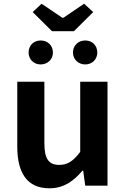

<svg xmlns="http://www.w3.org/2000/svg" viewBox="-20 -1000 677 1034"><path d="M246 14C323 14 376 -24 424 -81H428L439 0H559V-560H412V-182C374 -132 344 -112 299 -112C244 -112 219 -142 219 -229V-560H73V-211C73 -70 125 14 246 14ZM260 -832H378L482 -935L433 -980L321 -904H316L204 -980L156 -935ZM199 -653C237 -653 265 -681 265 -717C265 -755 237 -782 199 -782C161 -782 134 -755 134 -717C134 -681 161 -653 199 -653ZM439 -653C477 -653 504 -681 504 -717C504 -755 477 -782 439 -782C401 -782 373 -755 373 -717C373 -681 401 -653 439 -653Z"/></svg>

Font: Noto Sans JP
Style: Bold
Weight: 700
Designer: Ryoko NISHIZUKA 西塚涼子 (kana, bopomofo & ideographs); Paul D. Hunt (Latin, Greek & Cyrillic); Sandoll Communications 산돌커뮤니
Foundry: Adobe
Version: Version 2.004;hotconv 1.0.118;makeotfexe 2.5.65603